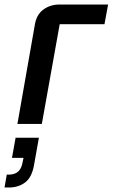

<svg xmlns="http://www.w3.org/2000/svg" viewBox="-36 -548 498 849"><path d="M41 0 118 -438Q125 -483 155.5 -505.5Q186 -528 227 -528H442L426 -441H228L149 0ZM-16 281 -6 224H9Q34 222 47 208Q60 194 64 169L68 150H17L33 61H136L115 179Q106 233 78.5 256Q51 279 10 281Z"/></svg>

Font: Hubot Sans Medium
Style: Italic
Weight: 500
Italic angle: -10°
Designer: Deni Anggara
Foundry: GitHub
Version: Version 1.001; ttfautohint (v1.8.4.7-5d5b);gftools[0.9.31]